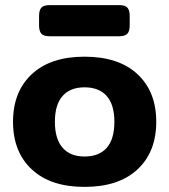

<svg xmlns="http://www.w3.org/2000/svg" viewBox="-20 -717 663 752"><path d="M133 -618V-654Q133 -677 142 -687Q151 -697 175 -697H446Q470 -697 479 -687Q488 -677 488 -654V-618Q488 -595 479 -585Q470 -575 446 -575H175Q151 -575 142 -585Q133 -595 133 -618ZM31 -240Q31 -358 104.5 -426.5Q178 -495 311 -495Q445 -495 518.5 -426.5Q592 -358 592 -240Q592 -122 518.5 -53.5Q445 15 311 15Q178 15 104.5 -53.5Q31 -122 31 -240ZM428 -240Q428 -307 398 -341Q368 -375 311 -375Q255 -375 225 -341Q195 -307 195 -240Q195 -173 225 -138.5Q255 -104 311 -104Q368 -104 398 -138Q428 -172 428 -240Z"/></svg>

Font: Mitr Medium
Style: Regular
Weight: 500
Designer: Thanarat Vachiruckul
Foundry: Cadson Demak
Version: Version 1.003